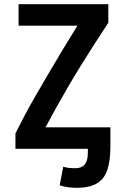

<svg xmlns="http://www.w3.org/2000/svg" viewBox="-20 -713 600 920"><path d="M345 187Q331 187 308.5 184.5Q286 182 266 175L283 86Q296 90 310.5 91.5Q325 93 341 93Q372 93 386.5 74.5Q401 56 401 19V0H54V-74Q76 -118 101 -165Q126 -212 154.5 -261Q183 -310 214 -363Q245 -416 279 -472.5Q313 -529 351 -590H69V-693H499V-604Q464 -551 430 -498Q396 -445 364.5 -394Q333 -343 304 -293Q275 -243 248.5 -195.5Q222 -148 198 -103H509V-12Q509 55 495 99Q481 143 445.5 165Q410 187 345 187Z"/></svg>

Font: Ubuntu Sans Mono SemiBold
Style: Regular
Weight: 600
Monospace: yes
Designer: Dalton Maag Ltd
Foundry: Dalton Maag Ltd
Version: Version 1.006